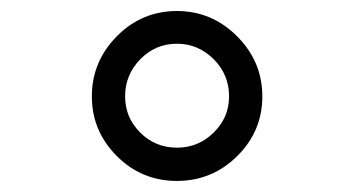

<svg xmlns="http://www.w3.org/2000/svg" viewBox="-20 -744 640 347"><path d="M299.8 -724.1Q362.8 -724.1 408.4 -678.5Q454.1 -632.8 454.1 -569.8Q454.1 -506.8 408.7 -461.9Q363.3 -417 299.8 -417Q235.8 -417 190.9 -462.2Q146 -507.3 146 -569.8Q146 -632.8 191.2 -678.5Q236.3 -724.1 299.8 -724.1ZM299.8 -477.1Q338.4 -477.1 366.2 -504.4Q394 -531.7 394 -569.8Q394 -609.4 366 -637.2Q337.9 -665 299.8 -665Q261.2 -665 233.6 -637Q206.1 -608.9 206.1 -569.8Q206.1 -531.7 233.4 -504.4Q260.7 -477.1 299.8 -477.1Z"/></svg>

Font: Droid Sans Mono
Style: Regular
Weight: 400
Monospace: yes
Foundry: Ascender Corporation
Version: Version 1.00 build 112